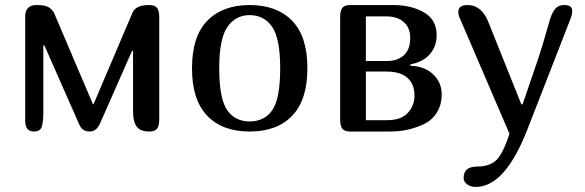

<svg xmlns="http://www.w3.org/2000/svg" viewBox="-20 -522 2321 762"><path d="M80 -455Q80 -502 124 -502Q155 -502 169 -495.5Q183 -489 194 -472L349 -108H351L506 -472Q519 -502 572 -502Q595 -502 603.5 -490.5Q612 -479 612 -455V-47Q612 -23 603.5 -11.5Q595 0 572 0Q538 0 523 -19Q508 -38 508 -82V-320H504L377 -32Q363 0 335 0Q307 0 295 -27L156 -342H152V-82Q152 -34 145 -17Q138 0 114 0Q80 0 80 -43Z M742 -251Q742 -378 803 -440Q864 -502 971 -502Q1078 -502 1139 -440Q1200 -378 1200 -251Q1200 -126 1140 -63Q1080 0 971 0Q862 0 802 -63Q742 -126 742 -251ZM1092 -251Q1092 -369 1060 -415.5Q1028 -462 971 -462Q915 -462 882.5 -415Q850 -368 850 -251Q850 -132 881 -86Q912 -40 971 -40Q1030 -40 1061 -85.5Q1092 -131 1092 -251Z M1330 -455Q1330 -479 1338.5 -490.5Q1347 -502 1370 -502H1540Q1612 -502 1662.5 -473Q1713 -444 1713 -382Q1713 -338 1685.5 -306.5Q1658 -275 1609 -267V-261Q1666 -259 1699.5 -226.5Q1733 -194 1733 -148Q1733 -106 1713.5 -75Q1694 -44 1661.5 -29Q1629 -14 1596.5 -7Q1564 0 1528 0H1370Q1347 0 1338.5 -11.5Q1330 -23 1330 -47ZM1518 -280Q1557 -280 1582.5 -302.5Q1608 -325 1608 -372Q1608 -412 1582.5 -434.5Q1557 -457 1513 -457H1432V-280ZM1432 -45H1516Q1572 -45 1598.5 -74Q1625 -103 1625 -143Q1625 -188 1597 -213Q1569 -238 1514 -238H1432Z M2073 -8Q1984 220 1868 220Q1848 220 1834 209.5Q1820 199 1820 184Q1820 139 1874 139Q1933 139 1960 102Q1982 71 2002 9L1804 -452Q1799 -463 1799 -475Q1799 -502 1836 -502Q1891 -502 1918 -435L2049 -108H2054L2114 -283Q2132 -336 2161 -439Q2169 -468 2182 -485Q2195 -502 2219 -502Q2251 -502 2251 -479Q2251 -467 2246 -452Z"/></svg>

Font: Marmelad
Style: Regular
Weight: 400
Designer: Manvel Shmavonyan
Foundry: Cyreal
Version: Version 1.001;PS 001.001;hotconv 1.0.88;makeotf.lib2.5.64775